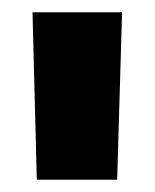

<svg xmlns="http://www.w3.org/2000/svg" viewBox="-20 -720 252 313"><path d="M40 -427 33 -700H179L171 -427Z"/></svg>

Font: Georama ExtraCondensed Thin
Style: Bold
Weight: 700
Version: Version 1.001